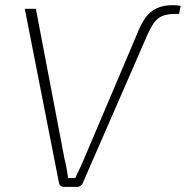

<svg xmlns="http://www.w3.org/2000/svg" viewBox="-20 -724 720 744"><path d="M226 0Q220 0 215 -4Q210 -8 209 -13L76 -690H119L230 -108Q235 -89 238 -71Q241 -53 244 -34H272Q276 -44 278.5 -49.5Q281 -55 284 -60.5Q287 -66 292 -77Q297 -88 306 -109L516 -604Q528 -634 544.5 -656.5Q561 -679 586.5 -691.5Q612 -704 649 -704Q656 -704 663.5 -703.5Q671 -703 680 -701L674 -670Q670 -670 665 -670Q660 -670 656 -670Q618 -670 595.5 -654.5Q573 -639 552 -591L300 -13Q297 -8 292 -4Q287 0 280 0Z"/></svg>

Font: Exo 2 ExtraLight
Style: Italic
Weight: 250
Italic angle: -8°
Designer: Natanael Gama
Foundry: Natanael Gama
Version: Version 2.010